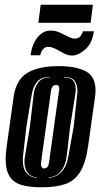

<svg xmlns="http://www.w3.org/2000/svg" viewBox="-20 -784 426 816"><path d="M157 12Q107 12 73 2.5Q39 -7 21.5 -33.5Q4 -60 4 -109Q4 -122 5.5 -136Q7 -150 9 -166L38 -373Q49 -447 97.5 -475Q146 -503 229 -503Q303 -503 344.5 -481Q386 -459 386 -400Q386 -394 385.5 -387.5Q385 -381 384 -373L355 -167Q345 -93 321 -54Q297 -15 257 -1.5Q217 12 157 12ZM136 -28V-30Q112 -32 98 -49Q84 -66 84 -97Q84 -110 87 -125L107 -245L123 -383Q126 -411 142 -433Q158 -455 192 -455V-457Q154 -457 137 -435.5Q120 -414 115 -383L92 -245L78 -122Q77 -117 77 -112.5Q77 -108 77 -103Q77 -66 93.5 -48Q110 -30 136 -28ZM187 -28Q218 -30 240.5 -52.5Q263 -75 271 -122L293 -245L308 -383Q309 -387 309 -390.5Q309 -394 309 -398Q309 -424 297 -440.5Q285 -457 251 -457V-455Q280 -455 291 -441Q302 -427 302 -405Q302 -400 301.5 -394.5Q301 -389 300 -383L278 -245L264 -125Q259 -80 238.5 -56Q218 -32 187 -30ZM168 -68Q176 -68 181.5 -74.5Q187 -81 189 -98L230 -393Q231 -398 231.5 -401Q232 -404 232 -407Q232 -413 230 -417Q226 -423 218 -423Q210 -423 204 -416.5Q198 -410 196 -393L155 -98Q154 -94 154 -87Q154 -80 157 -75Q160 -68 168 -68ZM287 -548Q270 -548 256 -555Q242 -562 229 -569Q218 -576 207 -580.5Q196 -585 184 -585Q171 -585 162.5 -574.5Q154 -564 151 -549H110Q116 -596 139.5 -625Q163 -654 195 -654Q213 -654 227 -648.5Q241 -643 254 -636Q265 -630 276 -625Q287 -620 298 -620Q314 -620 321.5 -629.5Q329 -639 333 -651H379Q372 -600 342.5 -574Q313 -548 287 -548ZM143 -687 153 -764H375L365 -687Z"/></svg>

Font: Alumni Sans Inline One
Style: Italic
Weight: 400
Italic angle: -8°
Designer: Robert E. Leuschke
Foundry: Robert E. Leuschke
Version: Version 1.100; ttfautohint (v1.8.3)